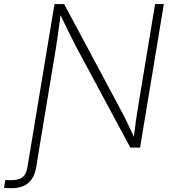

<svg xmlns="http://www.w3.org/2000/svg" viewBox="-96 -748 880 973"><path d="M-75.7 204.1 -69.3 164.6Q-61 164.6 -52 164.8Q-43 165 -37.1 165Q0 165 18.8 149.7Q37.6 134.3 43 99.1L69.8 -62.5L180.2 -727.5H229L510.3 -201.7Q526.9 -171.4 545.2 -134Q563.5 -96.7 582.5 -55.2Q587.4 -97.2 592.8 -136Q598.1 -174.8 604 -208L689.9 -727.5H734.4L613.8 0H564.5L291.5 -507.8Q272.5 -543.9 253.7 -582.3Q234.9 -620.6 210.9 -670.9Q204.1 -622.6 198.7 -581.3Q193.4 -540 188 -508.3L104 -2.4L87.4 100.1Q69.3 205.6 -36.6 205.6Q-46.4 205.6 -57.4 205.1Q-68.4 204.6 -75.7 204.1Z"/></svg>

Font: Inter Extra Light
Style: Italic
Weight: 200
Italic angle: -9.39999°
Designer: Rasmus Andersson
Foundry: rsms
Version: Version 4.000;git-3c8e0fc